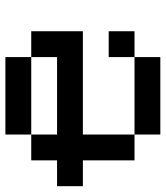

<svg xmlns="http://www.w3.org/2000/svg" viewBox="26 -610 585 676"><g transform="rotate(-90 318.0 -272.5)"><path d="M181.8 -545.5V-454.5H454.5V-545.5ZM90.9 -454.5V-363.6H0V-272.7H90.9V-90.9H181.8V-272.7H545.5V-454.5H454.5V-363.6H181.8V-454.5ZM181.8 -90.9V0H454.5V-90.9ZM454.5 -181.8V-90.9H545.5V-181.8Z"/></g></svg>

Font: Departure Mono
Style: Regular
Weight: 400
Monospace: yes
Designer: Helena Zhang
Version: Version 1.500;Glyphs 3.3.1 (3343)